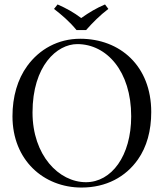

<svg xmlns="http://www.w3.org/2000/svg" viewBox="-20 -832 735 862"><path d="M323.5 -697H366.5C396.5 -731 428.5 -763 466.5 -792L451.5 -812C413.5 -796 381.5 -777 344.5 -751C311.5 -776 277.5 -795 238.5 -812L222.5 -792C258.5 -764 293.5 -734 323.5 -697ZM327 -634C459 -634 569 -512 569 -310C569 -131 480 -14 366 -14C244 -14 126 -135 126 -327C126 -537 236 -634 327 -634ZM659 -329C659 -536 519 -658 340 -658C240.7 -658 157.1 -611.2 102.3 -536C58.4 -475.7 36 -397.2 36 -310C36 -113 176 10 346 10C456.8 10 544.3 -37.7 599.2 -116C639 -172.7 659 -245 659 -329Z"/></svg>

Font: Libertinus Serif Display
Style: Regular
Weight: 400
Designer: Philipp H. Poll
Foundry: Khaled Hosny
Version: Version 6.1